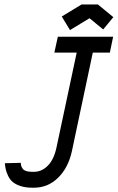

<svg xmlns="http://www.w3.org/2000/svg" viewBox="-20 -853 542 885"><path d="M431.2 -832.5 502.4 -773.9 455.6 -717.3 392.6 -769 302.7 -714.4 264.6 -776.9 356 -832.5ZM501.5 -683.6 486.3 -610.4H407.7L311.5 -156.7Q294.9 -80.1 248 -33.9Q201.2 12.2 136.7 12.2H127.9Q97.2 12.2 74.2 4.4Q51.3 -3.4 38.6 -14.2Q25.9 -24.9 17.8 -41.7Q9.8 -58.6 6.8 -71.3Q3.9 -84 2.4 -100.6L75.7 -102.5Q76.2 -93.8 77.9 -88.1Q79.6 -82.5 84.5 -75.4Q89.4 -68.4 100.3 -64.7Q111.3 -61 127.9 -61H136.7Q172.4 -61 200.4 -89.4Q228.5 -117.7 240.2 -172.4L333.5 -610.4H230.5L246.6 -683.6Z"/></svg>

Font: Anka/Coder Narrow
Style: Italic
Weight: 400
Width: 3
Italic angle: -12°
Monospace: yes
Version: Version 001.100